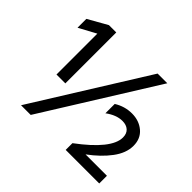

<svg xmlns="http://www.w3.org/2000/svg" viewBox="-158 -931 1149 1149"><g transform="rotate(45 416.5 -356.0)"><path d="M800 0H516V-57Q706 -198 706 -295Q706 -328 686.5 -345.5Q667 -363 634 -363Q583 -363 529 -323V-402Q582 -435 642.5 -435Q703 -435 744.5 -400Q786 -365 786 -304Q786 -243 740 -181.5Q694 -120 619 -65H800ZM233 -280H158V-626L49 -567V-642L171 -711H233ZM220 0H138L582 -712H664Z"/></g></svg>

Font: Hind Guntur Medium
Style: Regular
Weight: 500
Designer: Manushi Parikh, Hitesh Malaviya
Foundry: Indian Type Foundry
Version: Version 1.000;PS 1.0;hotconv 1.0.86;makeotf.lib2.5.63406; tt